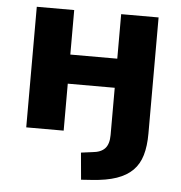

<svg xmlns="http://www.w3.org/2000/svg" viewBox="-50 -541 737 782"><g transform="rotate(5 318.0 -150.0)"><path d="M310 193 300 83 346 77Q381 74 397.5 56Q414 38 414 1V-192H222V0H69V-493H222V-311H414V-493H567V-18Q567 33 556 70.5Q545 108 520 133Q495 158 454.5 172Q414 186 354 190Z"/></g></svg>

Font: Nunito Sans 11pt ExtraBold
Style: Regular
Weight: 800
Version: Version 3.101;gftools[0.9.27]